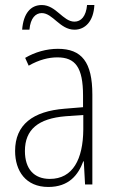

<svg xmlns="http://www.w3.org/2000/svg" viewBox="-20 -733 460 763"><path d="M68 -615H97C101 -662 122 -681 146 -681C190 -681 218 -615 276 -615C318 -615 352 -648 355 -713H326C322 -668 302 -647 276 -647C230 -647 203 -713 146 -713C102 -713 73 -680 68 -615ZM210 -539C165 -539 119 -526 80 -503L94 -472C136 -496 174 -505 208 -505C279 -505 310 -466 310 -353V-307L237 -301C111 -291 40 -238 40 -133C40 -54 82 10 172 10C254 10 291 -38 311 -92H313L318 0H347V-357C347 -486 305 -539 210 -539ZM240 -271 311 -276V-218C310 -101 270 -22 178 -22C115 -22 79 -62 79 -133C79 -219 133 -262 240 -271Z"/></svg>

Font: Noto Sans Malayalam Condensed ExtraLight
Style: Regular
Weight: 200
Width: 3
Designer: Jelle Bosma - Monotype Design Team
Foundry: Monotype Imaging Inc.
Version: Version 2.104